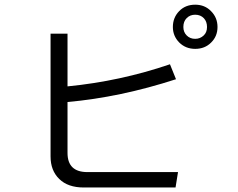

<svg xmlns="http://www.w3.org/2000/svg" viewBox="-20 -832 1040 840"><path d="M201.2 -147.5Q201.2 -282.2 201.2 -684.6Q219.7 -684.6 275.4 -684.6Q275.4 -627 275.4 -454.1Q505.9 -476.6 723.6 -550.8Q732.4 -529.3 750 -485.4Q505.9 -406.2 275.4 -385.7Q275.4 -311.5 275.4 -163.1Q275.4 -79.1 362.3 -79.1Q494.1 -79.1 758.8 -79.1Q755.9 -62.5 748 -11.7Q647.5 -11.7 346.7 -11.7Q277.3 -11.7 239.3 -48.8Q201.2 -85.9 201.2 -147.5ZM782.2 -713.9Q782.2 -691.4 796.9 -676.8Q811.5 -662.1 834 -662.1Q855.5 -662.1 871.1 -676.8Q885.7 -690.4 885.7 -713.9Q885.7 -737.3 872.1 -752Q857.4 -767.6 834 -767.6Q811.5 -767.6 796.9 -752.9Q782.2 -738.3 782.2 -713.9ZM736.3 -713.9Q736.3 -754.9 763.7 -783.2Q791 -811.5 834 -811.5Q876 -811.5 903.3 -783.2Q931.6 -754.9 931.6 -713.9Q931.6 -672.9 903.3 -645.5Q876 -618.2 834 -618.2Q792 -618.2 763.7 -646.5Q736.3 -674.8 736.3 -713.9Z"/></svg>

Font: Gothic A1
Style: Regular
Weight: 400
Designer: HanYang I&C Co.,Ltd.
Version: Version 2.50